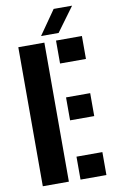

<svg xmlns="http://www.w3.org/2000/svg" viewBox="-105 -1033 654 1088"><g transform="rotate(-10 222.0 -489.5)"><path d="M50 0V-800H200V0ZM267 0V-132H416V0ZM267 -341V-473H406V-341ZM267 -668V-800H416V-668ZM188 -840 285 -979H391L289 -840Z"/></g></svg>

Font: Big Shoulders Stencil Text Thin Black
Style: Regular
Weight: 900
Version: Version 2.001